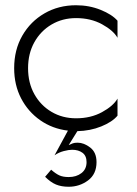

<svg xmlns="http://www.w3.org/2000/svg" viewBox="-20 -490 522 732"><path d="M87 -230Q87 -174 111 -131Q135 -88 176.5 -63.5Q218 -39 270 -39Q326 -39 369 -62.5Q412 -86 428 -114V-49Q408 -25 366 -8Q324 9 275 10L242 63Q251 59 257.5 56.5Q264 54 276 54Q300 54 324 72.5Q348 91 348 128Q348 174 315.5 198Q283 222 242 222Q214 222 193.5 213.5Q173 205 152 184L175 157Q192 172 206 178.5Q220 185 242 185Q271 185 290.5 170Q310 155 310 128Q310 104 294.5 92.5Q279 81 255 81Q242 81 223 86Q204 91 188 102L239 8Q180 1 133.5 -31.5Q87 -64 60.5 -115Q34 -166 34 -230Q34 -300 65 -354Q96 -408 149.5 -439Q203 -470 270 -470Q320 -470 363.5 -452.5Q407 -435 428 -411V-346Q412 -374 369 -397.5Q326 -421 270 -421Q218 -421 176.5 -396.5Q135 -372 111 -329Q87 -286 87 -230Z"/></svg>

Font: Jost* Light
Style: Regular
Weight: 300
Version: Version 3.7